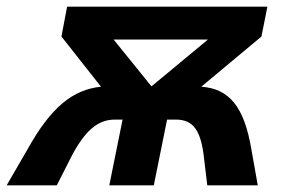

<svg xmlns="http://www.w3.org/2000/svg" viewBox="-66 -558 857 578"><path d="M739 -538H136L119 -448L238 -297C154 -288 88 -237 16 -107L-46 0H105L143 -75C188 -166 229 -198 280 -198H303L263 0H397L437 -198H463C516 -198 540 -166 549 -75L558 0H710L691 -107C669 -240 622 -291 540 -297L721 -448ZM390 -298 276 -439H560Z"/></svg>

Font: AWKNG-Font
Style: Bold Italic
Weight: 700
Italic angle: -11.3°
Designer: Awakening Church
Foundry: Awakening Church
Version: Version 1.700;PS 001.700;hotconv 1.0.88;makeotf.lib2.5.64775